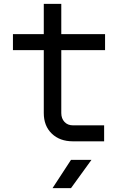

<svg xmlns="http://www.w3.org/2000/svg" viewBox="-20 -725 639 985"><path d="M249.5 240.2 344.2 95.2H449.2L344.2 240.2ZM354 0Q286.6 0 245.6 -39.6Q204.6 -79.1 204.6 -145V-467.8H46.4V-549.8H204.6V-705.1H294.4V-549.8H519V-467.8H294.4V-145Q294.4 -117.2 310.8 -99.6Q327.1 -82 354 -82H514.2V0Z"/></svg>

Font: UDEV Gothic 35
Style: Regular
Weight: 400
Version: v2.1.0; ttfautohint (v1.8.4.7-5d5b-dirty) -l 6 -r 45 -G 200 